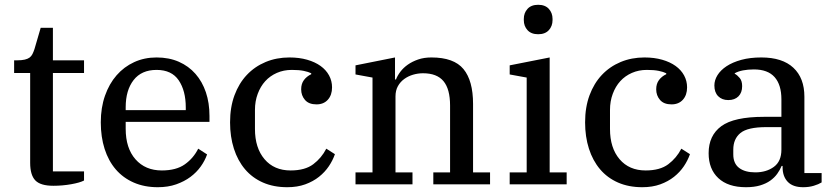

<svg xmlns="http://www.w3.org/2000/svg" viewBox="-20 -770 3486 802"><path d="M203 6Q149 6 127.5 -16.5Q106 -39 106 -90V-465H39V-518H51Q71 -518 83.5 -521Q96 -524 103.5 -529.5Q111 -535 115.5 -544Q120 -553 124 -565L150 -654H201V-518H331V-465H201V-54H331V-16Q314 -7 277.5 -0.5Q241 6 203 6Z M639 12Q583 12 538.5 -7.5Q494 -27 463.5 -62.5Q433 -98 417 -148Q401 -198 401 -259Q401 -320 418.5 -370Q436 -420 467 -455.5Q498 -491 540.5 -510.5Q583 -530 634 -530Q686 -530 727 -512Q768 -494 796.5 -461.5Q825 -429 840 -384.5Q855 -340 855 -286V-261H505V-232Q505 -151 546 -104.5Q587 -58 656 -58Q716 -58 752 -83.5Q788 -109 808 -149L845 -125Q836 -99 818.5 -74.5Q801 -50 775.5 -31Q750 -12 716 0Q682 12 639 12ZM505 -310H756V-321Q756 -391 726.5 -434.5Q697 -478 634 -478Q571 -478 538 -435.5Q505 -393 505 -322Z M1180 12Q1123 12 1078.5 -7.5Q1034 -27 1003.5 -63Q973 -99 957 -149Q941 -199 941 -259Q941 -322 959.5 -372Q978 -422 1011 -457Q1044 -492 1089.5 -511Q1135 -530 1189 -530Q1230 -530 1263 -520.5Q1296 -511 1319 -494.5Q1342 -478 1354.5 -455Q1367 -432 1367 -405Q1367 -373 1349.5 -353.5Q1332 -334 1302 -334Q1270 -334 1254 -352.5Q1238 -371 1238 -397Q1238 -420 1249.5 -435.5Q1261 -451 1280 -460V-464Q1268 -470 1248.5 -474Q1229 -478 1199 -478Q1165 -478 1136.5 -465.5Q1108 -453 1088 -431Q1068 -409 1056.5 -378Q1045 -347 1045 -311V-231Q1045 -152 1085 -105Q1125 -58 1194 -58Q1254 -58 1288.5 -84Q1323 -110 1343 -149L1379 -126Q1370 -100 1353.5 -75.5Q1337 -51 1312.5 -31.5Q1288 -12 1255 0Q1222 12 1180 12Z M1465 -50H1536V-446L1465 -459V-497L1630 -530V-438H1634Q1640 -454 1652.5 -470.5Q1665 -487 1683.5 -500Q1702 -513 1726.5 -521.5Q1751 -530 1782 -530Q1876 -530 1916 -481.5Q1956 -433 1956 -336V-50H2027V0H1790V-50H1860V-329Q1860 -398 1832.5 -431Q1805 -464 1747 -464Q1726 -464 1705.5 -458Q1685 -452 1668.5 -440Q1652 -428 1642 -410Q1632 -392 1632 -367V-50H1703V0H1465Z M2228 -627Q2199 -627 2183.5 -644Q2168 -661 2168 -686V-691Q2168 -716 2183.5 -733Q2199 -750 2228 -750Q2257 -750 2272.5 -733Q2288 -716 2288 -691V-686Q2288 -661 2272.5 -644Q2257 -627 2228 -627ZM2109 -50H2180V-446L2109 -459V-497L2276 -530V-50H2347V0H2109Z M2663 12Q2606 12 2561.5 -7.5Q2517 -27 2486.5 -63Q2456 -99 2440 -149Q2424 -199 2424 -259Q2424 -322 2442.5 -372Q2461 -422 2494 -457Q2527 -492 2572.5 -511Q2618 -530 2672 -530Q2713 -530 2746 -520.5Q2779 -511 2802 -494.5Q2825 -478 2837.5 -455Q2850 -432 2850 -405Q2850 -373 2832.5 -353.5Q2815 -334 2785 -334Q2753 -334 2737 -352.5Q2721 -371 2721 -397Q2721 -420 2732.5 -435.5Q2744 -451 2763 -460V-464Q2751 -470 2731.5 -474Q2712 -478 2682 -478Q2648 -478 2619.5 -465.5Q2591 -453 2571 -431Q2551 -409 2539.5 -378Q2528 -347 2528 -311V-231Q2528 -152 2568 -105Q2608 -58 2677 -58Q2737 -58 2771.5 -84Q2806 -110 2826 -149L2862 -126Q2853 -100 2836.5 -75.5Q2820 -51 2795.5 -31.5Q2771 -12 2738 0Q2705 12 2663 12Z M3096 12Q3021 12 2980.5 -26Q2940 -64 2940 -130Q2940 -204 2993 -243Q3046 -282 3171 -282H3244V-355Q3244 -416 3215.5 -448Q3187 -480 3129 -480Q3104 -480 3083.5 -476Q3063 -472 3049 -464V-462Q3060 -456 3070 -444Q3080 -432 3080 -410Q3080 -383 3064.5 -367.5Q3049 -352 3022 -352Q2996 -352 2980 -368Q2964 -384 2964 -413Q2964 -435 2977 -456Q2990 -477 3015 -493.5Q3040 -510 3076.5 -520Q3113 -530 3160 -530Q3248 -530 3294 -487Q3340 -444 3340 -366V-47H3412V-8Q3399 0 3379 6Q3359 12 3335 12Q3292 12 3270.5 -10.5Q3249 -33 3249 -71V-77H3245Q3238 -60 3226.5 -44Q3215 -28 3197.5 -15.5Q3180 -3 3155 4.5Q3130 12 3096 12ZM3135 -50Q3181 -50 3212.5 -73Q3244 -96 3244 -145V-239H3181Q3103 -239 3073 -214.5Q3043 -190 3043 -145V-125Q3043 -87 3067.5 -68.5Q3092 -50 3135 -50Z"/></svg>

Font: IBM Plex Serif Text
Style: Regular
Weight: 450
Designer: Mike Abbink, Paul van der Laan, Pieter van Rosmalen
Foundry: Bold Monday
Version: Version 3.001